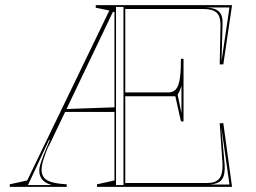

<svg xmlns="http://www.w3.org/2000/svg" viewBox="-20 -728 996 748"><path d="M358 0V-10L426 -25V-708H884L850 -477H836L839 -631Q839 -665 823.5 -679Q808 -693 771 -693H468V-368H637Q648 -368 656.5 -373Q665 -378 670 -387Q678 -400 681.5 -428.5Q685 -457 685 -499H695V-255H685L663 -353H468V-15H786Q820 -15 834 -32Q848 -49 847 -89L836 -248H850L884 0ZM18 0V-10L86 -25L406 -687L353 -698V-708H429V-681L420 -682L175 -169Q166 -154 160.5 -138.5Q155 -123 150.5 -110Q146 -97 144 -86Q142 -75 142 -66Q142 -48 151.5 -36Q161 -24 183 -18Q205 -12 240 -10V0ZM89 -7H182Q157 -14 145 -28Q133 -42 133 -64Q133 -73 137 -87.5Q141 -102 150.5 -125.5Q160 -149 174 -183H171ZM231 -292V-303L429 -310V-292ZM432 -7H461V-701H432ZM795 -9H874L842 -234L855 -89Q858 -48 845 -29.5Q832 -11 795 -9ZM687 -287V-393Q685 -387 682.5 -380.5Q680 -374 677.5 -369Q675 -364 672 -359ZM843 -490 874 -699H779Q818 -698 833.5 -682.5Q849 -667 847 -631Z"/></svg>

Font: Kalnia Glaze Thin ExtraLight
Style: Regular
Weight: 250
Version: Version 1.110